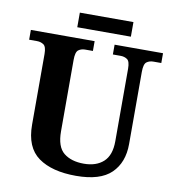

<svg xmlns="http://www.w3.org/2000/svg" viewBox="-92 -931 931 1023"><g transform="rotate(10 373.5 -420.0)"><path d="M387 10Q257 10 183.5 -42.5Q110 -95 110 -218V-600Q110 -640 94.5 -650.5Q79 -661 59 -661H16V-714H361V-661H319Q298 -661 283 -650Q268 -639 268 -596V-210Q268 -126 308.5 -93.5Q349 -61 417 -61Q484 -61 523 -96.5Q562 -132 562 -208V-600Q562 -640 547 -650.5Q532 -661 511 -661H469V-714H731V-661H688Q667 -661 652 -650Q637 -639 637 -596V-206Q637 -106 577.5 -48Q518 10 387 10ZM257 -771V-850H547V-771Z"/></g></svg>

Font: Noto Serif Tamil
Style: Bold Italic
Weight: 700
Italic angle: -12°
Designer: Indian Type Foundry, Tom Grace, and the Monotype Design Team
Foundry: Monotype Imaging Inc.
Version: Version 2.003; ttfautohint (v1.8.4.7-5d5b)